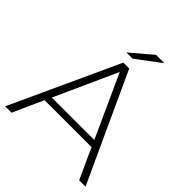

<svg xmlns="http://www.w3.org/2000/svg" viewBox="-234 -1024 1174 1174"><g transform="rotate(45 352.5 -437.5)"><path d="M645 0 555 -197H149L60 0H5L327 -700H378L700 0ZM169 -240H536L352 -644ZM296 -757 435 -875H507L350 -757Z"/></g></svg>

Font: Montserrat Light Alt1
Style: Light
Weight: 500
Designer: Differentunic
Foundry: Julieta Ulanovsky
Version: 0.1